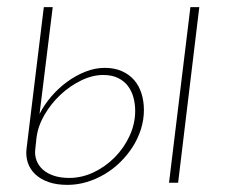

<svg xmlns="http://www.w3.org/2000/svg" viewBox="-20 -513 639 539"><path d="M539.5 -493 480 0H454.5L514.5 -493ZM128 -493 91 -193Q103.5 -218 123.5 -241.5Q143.5 -265 168 -283Q192.5 -301 219.8 -311.8Q247 -322.5 274 -322.5Q301.5 -322.5 322.2 -313.2Q343 -304 356.8 -288Q370.5 -272 377.2 -250.5Q384 -229 384 -204Q384 -177 375.8 -150.8Q367.5 -124.5 352.8 -101.2Q338 -78 318 -58.2Q298 -38.5 274 -24.2Q250 -10 223.5 -2Q197 6 169.5 6Q138.5 6 116 -2Q93.5 -10 79 -23.8Q64.5 -37.5 58.2 -56Q52 -74.5 54.5 -95.5L103 -493ZM79 -94Q77 -77.5 82.5 -62.8Q88 -48 100.2 -37Q112.5 -26 131 -19.8Q149.5 -13.5 174.5 -13.5Q209.5 -13.5 242.8 -29.2Q276 -45 302 -71.2Q328 -97.5 343.8 -131.5Q359.5 -165.5 359.5 -202Q359.5 -221.5 354.5 -239.8Q349.5 -258 338.8 -272Q328 -286 311 -294.2Q294 -302.5 269.5 -302.5Q239.5 -302.5 208 -287.2Q176.5 -272 150 -247.2Q123.5 -222.5 105 -190.8Q86.5 -159 82.5 -126.5Z"/></svg>

Font: Lato Thin
Style: Italic
Weight: 200
Italic angle: -7°
Designer: Lukasz Dziedzic
Foundry: tyPoland Lukasz Dziedzic
Version: Version 2.007; 2014-02-27